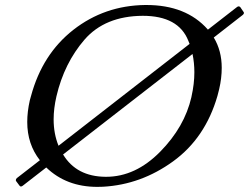

<svg xmlns="http://www.w3.org/2000/svg" viewBox="-20 -726 991 764"><path d="M557.6 -706.1H562.5Q720.2 -706.1 806.2 -609.4Q807.1 -608.9 807.1 -607.9L923.3 -698.2Q926.8 -700.7 929.7 -700.7Q933.1 -700.7 936 -697.8L948.7 -679.2Q950.7 -676.8 950.7 -674.3Q950.7 -670.4 945.8 -666.5L830.6 -576.7Q862.3 -524.4 862.3 -456.1Q862.3 -414.6 852.1 -371.1Q849.1 -357.9 845.2 -344.2Q796.9 -176.8 668.9 -84Q541 8.8 389.6 17.1Q378.4 17.6 367.2 17.6Q244.1 17.6 164.1 -59.6L70.3 13.2Q66.9 16.1 63 16.1Q60.1 16.1 57.6 12.7L44.4 -4.9Q43 -6.8 43 -9.3Q43 -13.7 47.4 -17.6L138.7 -88.4Q88.4 -152.3 88.4 -240.7Q88.4 -281.2 98.6 -326.7Q100.6 -335.4 103.5 -344.2Q148.4 -510.7 272 -607.4Q396 -704.1 557.6 -706.1ZM547.9 -663.1Q397.9 -662.1 316.4 -568.4Q235.4 -474.6 204.6 -342.8Q193.4 -294.4 193.4 -251Q193.4 -193.8 212.9 -146L734.4 -551.3Q732.4 -557.6 729.5 -563.5Q690.4 -663.1 547.9 -663.1ZM231 -111.3Q284.2 -23.4 399.9 -22.5H402.3Q519 -22.5 617.2 -122.1Q714.4 -220.7 741.7 -339.8L742.2 -342.8Q753.4 -392.6 753.4 -438.5Q753.4 -476.1 746.1 -511.2Z"/></svg>

Font: Caudex
Style: Italic
Weight: 400
Italic angle: -13°
Version: Version 1.04